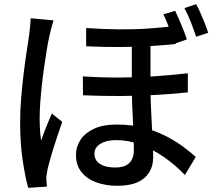

<svg xmlns="http://www.w3.org/2000/svg" viewBox="-20 -848 1040 925"><path d="M705 -668Q705 -631 705 -589Q705 -547 705 -507Q705 -467 705 -435Q705 -386 707 -338Q709 -290 711.5 -245.5Q714 -201 716 -162Q718 -123 718 -91Q718 -28 675.5 9.5Q633 47 545 47Q489 47 444 30.5Q399 14 372.5 -19Q346 -52 346 -102Q346 -141 367.5 -174Q389 -207 432.5 -227.5Q476 -248 543 -248Q613 -248 672 -232.5Q731 -217 778 -193Q825 -169 861.5 -142Q898 -115 923 -92L871 -5Q824 -54 769 -92Q714 -130 656 -151.5Q598 -173 540 -173Q492 -173 463.5 -155Q435 -137 435 -108Q435 -75 462 -58Q489 -41 534 -41Q570 -41 589.5 -52.5Q609 -64 617 -83Q625 -102 625 -127Q625 -150 624 -185Q623 -220 620.5 -262.5Q618 -305 616.5 -349Q615 -393 615 -432Q615 -470 615 -515Q615 -560 615 -601Q615 -642 615 -668ZM379 -480Q472 -474 561.5 -474.5Q651 -475 733 -481Q815 -487 885 -495V-403Q821 -396 737.5 -391Q654 -386 563 -385.5Q472 -385 380 -389ZM395 -713Q481 -707 557.5 -706.5Q634 -706 701.5 -711Q769 -716 826 -723V-636Q770 -630 702.5 -626Q635 -622 558 -621.5Q481 -621 395 -625ZM238 -750Q235 -741 231 -726.5Q227 -712 223.5 -697.5Q220 -683 218 -674Q212 -649 206 -612Q200 -575 193.5 -530.5Q187 -486 182 -440.5Q177 -395 174 -353.5Q171 -312 171 -280Q171 -253 172.5 -225.5Q174 -198 178 -171Q185 -191 194 -214.5Q203 -238 212.5 -260.5Q222 -283 230 -301L280 -261Q267 -224 252.5 -180.5Q238 -137 226.5 -97.5Q215 -58 209 -32Q207 -22 205 -9Q203 4 203 13Q204 21 204.5 31.5Q205 42 206 51L116 57Q101 4 89 -77.5Q77 -159 77 -260Q77 -316 82 -376.5Q87 -437 94 -494.5Q101 -552 108.5 -599.5Q116 -647 120 -677Q123 -696 125 -718.5Q127 -741 128 -760ZM824 -796Q833 -777 843.5 -752.5Q854 -728 864 -703Q874 -678 880 -658L822 -638Q815 -660 805.5 -685Q796 -710 786.5 -734.5Q777 -759 767 -779ZM925 -828Q935 -810 946 -785Q957 -760 967 -735Q977 -710 983 -690L925 -671Q914 -704 899 -742.5Q884 -781 868 -809Z"/></svg>

Font: Noto Sans JP Thin Medium
Style: Regular
Weight: 500
Version: Version 2.004-H2;hotconv 1.0.118;makeotfexe 2.5.65603